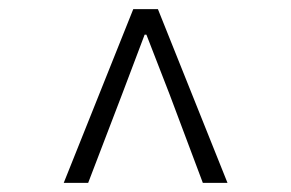

<svg xmlns="http://www.w3.org/2000/svg" viewBox="-20 -690 640 422"><path d="M120.1 -288.1 272.9 -669.9H327.1L480 -288.1H425.8L353 -481.9L301.8 -613.8H297.9L248 -481.9L173.8 -288.1Z"/></svg>

Font: Office Code Pro D Light
Style: Regular
Weight: 300
Designer: Nathan Rutzky & Paul D. Hunt
Foundry: Adobe Systems Incorporated
Version: Version 1.004;PS 001.004;hotconv 1.0.70;makeotf.lib2.5.58329